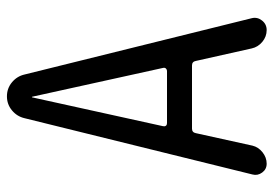

<svg xmlns="http://www.w3.org/2000/svg" viewBox="-135 -635 770 540"><g transform="rotate(-90 250.0 -365.0)"><path d="M246.1 -659.2 165 -291Q164.1 -286.1 166.5 -283.2Q168.9 -280.3 173.8 -280.3H320.3Q324.2 -280.3 327.1 -283.2Q330.1 -286.1 329.1 -291L248 -659.2Q248 -660.2 247.1 -660.2Q246.1 -660.2 246.1 -659.2ZM59.6 0Q43.9 0 34.7 -12.7Q25.4 -25.4 29.3 -40L187.5 -680.7Q192.4 -702.1 209.5 -716.3Q226.6 -730.5 249 -730.5Q271.5 -730.5 288.6 -716.3Q305.7 -702.1 310.5 -680.7L468.8 -42Q472.7 -26.4 462.4 -13.2Q452.1 0 435.5 0Q417 0 402.3 -12.2Q387.7 -24.4 383.8 -42L348.6 -199.2Q346.7 -210 335.9 -210H158.2Q147.5 -210 145.5 -199.2L110.4 -40Q106.4 -23.4 91.8 -11.7Q77.1 0 59.6 0Z"/></g></svg>

Font: Rounded-X Mgen+ 1m regular
Style: Regular
Weight: 400
Designer: [Source Han Sans]
Ryoko NISHIZUKA  (kana & ideographs); Paul D. Hunt (Latin, Greek & Cyrillic); Wenlong ZHANG  (bopomofo
Version: Version 1.059.20150602